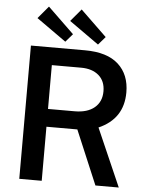

<svg xmlns="http://www.w3.org/2000/svg" viewBox="-62 -1016 808 1065"><g transform="rotate(5 341.5 -483.0)"><path d="M510 0H640L499 -322C590.3 -362 636 -431 636 -529C636 -595 615.2 -647 573.5 -685C531.8 -723 469.7 -742 387 -742H86V0H211V-301H383ZM469.5 -433C443.2 -411 406.3 -400 359 -400H211V-644H374C415.3 -644 448.2 -633.5 472.5 -612.5C496.8 -591.5 509 -562 509 -524C509 -485.3 495.8 -455 469.5 -433ZM313 -825 167 -966 109 -897 274 -780ZM495 -825 349 -966 291 -897 456 -780Z"/></g></svg>

Font: Morrison SemiBold
Style: Regular
Weight: 600
Designer: Pablo Impallari, Rodrigo Fuenzalida (Modified by Dan O. Williams)
Version: Version 0.030; ttfautohint (v1.8.1)